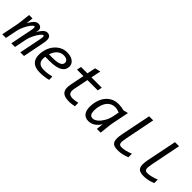

<svg xmlns="http://www.w3.org/2000/svg" viewBox="203 -1784 2888 2888"><g transform="rotate(45 1646.5 -340.5)"><path d="M377.9 0 446.8 -342.8Q452.1 -369.6 454.1 -386.2Q456.1 -402.8 455.3 -412.1Q454.6 -421.4 451.4 -424.8Q448.2 -428.2 442.9 -428.2Q433.1 -428.2 420.2 -417Q407.2 -405.8 393.1 -387.2Q378.9 -368.7 364.7 -344.5Q350.6 -320.3 338.1 -294.2Q325.7 -268.1 316.4 -242.4Q307.1 -216.8 303.2 -194.8L264.2 0H186L254.9 -342.8Q260.3 -369.6 262.2 -386.2Q264.2 -402.8 263.4 -412.1Q262.7 -421.4 259.5 -424.8Q256.3 -428.2 251 -428.2Q241.2 -428.2 228.3 -417Q215.3 -405.8 201.2 -387.2Q187 -368.7 172.6 -344.5Q158.2 -320.3 146 -294.2Q133.8 -268.1 124.5 -242.4Q115.2 -216.8 110.8 -194.8L71.8 0H-5.9L46.9 -265.1Q48.8 -274.4 51 -289.6Q53.2 -304.7 56.4 -330.3Q59.6 -356 64 -394.8Q68.4 -433.6 74.2 -490.2H147L134.8 -377Q148.4 -401.9 163.1 -423.8Q177.7 -445.8 193.6 -462.6Q209.5 -479.5 227.5 -489.3Q245.6 -499 266.1 -499Q291 -499 307.4 -489.3Q323.7 -479.5 331.3 -462.9Q338.9 -446.3 337.9 -424.1Q336.9 -401.9 327.1 -377Q340.8 -401.9 355.2 -423.8Q369.6 -445.8 385.5 -462.6Q401.4 -479.5 419.4 -489.3Q437.5 -499 458 -499Q506.8 -499 523.7 -462.2Q540.5 -425.3 524.9 -347.2L456.1 0Z M690.9 -217.8Q688.5 -205.1 687.3 -193.8Q686 -182.6 686 -171.9Q686 -118.7 717.8 -90.3Q749.5 -62 815.9 -62Q858.9 -62 901.1 -68.4Q943.4 -74.7 976.6 -83V-13.2Q939.9 -3.4 894.3 2.7Q848.6 8.8 801.8 8.8Q698.2 8.8 648.9 -37.4Q599.6 -83.5 599.6 -170.9Q599.6 -238.3 620.6 -297.9Q641.6 -357.4 678.7 -402.1Q715.8 -446.8 766.8 -472.9Q817.9 -499 877.9 -499Q919.4 -499 951.9 -489.3Q984.4 -479.5 1006.8 -462.4Q1029.3 -445.3 1041 -422.1Q1052.7 -398.9 1052.7 -372.1Q1052.7 -336.9 1037.8 -308.6Q1022.9 -280.3 990.5 -260Q958 -239.7 906.7 -228.8Q855.5 -217.8 782.7 -217.8ZM781.7 -283.2Q835.9 -283.2 871.3 -289.8Q906.7 -296.4 927.5 -307.6Q948.2 -318.8 956.5 -333.5Q964.8 -348.1 964.8 -363.8Q964.8 -377.4 959.5 -389.6Q954.1 -401.9 942.6 -411.1Q931.2 -420.4 913.8 -425.8Q896.5 -431.2 873 -431.2Q841.3 -431.2 815.2 -420.7Q789.1 -410.2 768.1 -390.9Q747.1 -371.6 731 -344.2Q714.8 -316.9 703.6 -283.2Z M1531.7 -6.8Q1501 0.5 1470.9 3.7Q1440.9 6.8 1417.5 6.8Q1367.7 6.8 1332.3 -4.2Q1296.9 -15.1 1276.4 -39.1Q1255.9 -63 1250.7 -100.8Q1245.6 -138.7 1256.8 -192.9L1301.8 -418.9H1164.6L1178.7 -490.2H1315.4L1342.8 -625L1432.6 -647L1400.4 -490.2H1620.6L1606.4 -418.9H1386.7L1340.8 -189.9Q1334 -156.2 1335.4 -132.6Q1336.9 -108.9 1347.2 -93.8Q1357.4 -78.6 1377 -71.8Q1396.5 -64.9 1426.8 -64.9Q1444.8 -64.9 1472.2 -68.6Q1499.5 -72.3 1531.7 -80.1Z M1975.6 -496.1Q2007.3 -496.1 2036.1 -491.9Q2064.9 -487.8 2091.3 -480L2168.5 -499L2113.3 -225.1Q2111.3 -215.8 2109.1 -200.7Q2106.9 -185.5 2104 -159.9Q2101.1 -134.3 2096.7 -95.5Q2092.3 -56.6 2086.4 0H2006.3L2018.6 -112.8Q1984.9 -54.2 1936.8 -22.7Q1888.7 8.8 1832.5 8.8Q1797.4 8.8 1771.2 -2.9Q1745.1 -14.6 1728 -36.4Q1710.9 -58.1 1702.6 -88.4Q1694.3 -118.7 1694.3 -155.8Q1694.3 -226.1 1712.6 -287.8Q1731 -349.6 1766.6 -396Q1802.2 -442.4 1854.7 -469.2Q1907.2 -496.1 1975.6 -496.1ZM1780.3 -164.1Q1780.3 -117.7 1796.4 -91.3Q1812.5 -64.9 1848.6 -64.9Q1869.6 -64.9 1890.6 -74.7Q1911.6 -84.5 1931.6 -101.6Q1951.7 -118.7 1969.5 -141.8Q1987.3 -165 2002.2 -191.7Q2017.1 -218.3 2027.8 -247.3Q2038.6 -276.4 2044.4 -305.2L2064.5 -405.8Q2041.5 -415.5 2017.3 -421.1Q1993.2 -426.8 1972.7 -426.8Q1932.6 -426.8 1902.8 -413.1Q1873 -399.4 1851.6 -377.4Q1830.1 -355.5 1816.4 -327.4Q1802.7 -299.3 1794.7 -270Q1786.6 -240.7 1783.4 -212.9Q1780.3 -185.1 1780.3 -164.1Z M2643.1 -33.2Q2596.2 -14.2 2549.6 -3.7Q2502.9 6.8 2454.1 6.8Q2408.2 6.8 2378.9 -4.4Q2349.6 -15.6 2335 -41.3Q2320.3 -66.9 2319.8 -108.4Q2319.3 -149.9 2331.1 -210L2428.2 -689.9H2515.1L2419.4 -210Q2410.6 -166.5 2408.4 -138.7Q2406.2 -110.8 2411.6 -94.7Q2417 -78.6 2429.9 -72.3Q2442.9 -65.9 2464.4 -65.9Q2500.5 -65.9 2544.7 -76.2Q2588.9 -86.4 2643.1 -108.9Z M3192.9 -33.2Q3146 -14.2 3099.4 -3.7Q3052.7 6.8 3003.9 6.8Q2958 6.8 2928.7 -4.4Q2899.4 -15.6 2884.8 -41.3Q2870.1 -66.9 2869.6 -108.4Q2869.1 -149.9 2880.9 -210L2978 -689.9H3064.9L2969.2 -210Q2960.4 -166.5 2958.3 -138.7Q2956.1 -110.8 2961.4 -94.7Q2966.8 -78.6 2979.7 -72.3Q2992.7 -65.9 3014.2 -65.9Q3050.3 -65.9 3094.5 -76.2Q3138.7 -86.4 3192.9 -108.9Z"/></g></svg>

Font: Code New Roman
Style: Italic
Weight: 400
Italic angle: -11°
Monospace: yes
Designer: Sam Radian
Foundry: Code New Roman
Version: Version 1.508 October 19, 2014